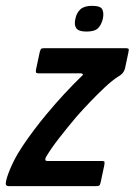

<svg xmlns="http://www.w3.org/2000/svg" viewBox="-42 -637 461 657"><path d="M-18 -30Q0 -85 36.5 -139Q73 -193 117 -246Q147 -282 177.5 -315Q208 -348 236 -375Q240 -378 241.5 -381Q243 -384 236 -386H91Q84 -386 82 -388Q80 -390 81 -398L94 -459Q97 -469 99.5 -470.5Q102 -472 110 -472H388Q398 -472 398.5 -468.5Q399 -465 397 -456L386 -404Q385 -398 380 -390Q375 -382 361 -374Q341 -361 317 -338.5Q293 -316 268 -290Q243 -264 220 -238Q188 -200 160 -164Q132 -128 115 -99Q113 -95 113 -90.5Q113 -86 122 -86H308Q315 -86 315.5 -83Q316 -80 315 -72L302 -11Q300 -3 296.5 -1.5Q293 0 283 0H-10Q-19 0 -21.5 -4.5Q-24 -9 -18 -30ZM310 -573Q305 -552 293.5 -540.5Q282 -529 254 -529Q227 -529 219 -540.5Q211 -552 216 -573Q220 -593 233 -605Q246 -617 273 -617Q302 -617 308 -605Q314 -593 310 -573Z"/></svg>

Font: Glory Thin SemiBold
Style: Italic
Weight: 600
Italic angle: -12°
Version: Version 1.011